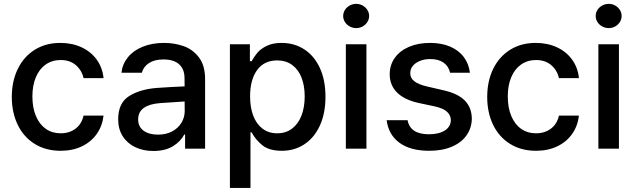

<svg xmlns="http://www.w3.org/2000/svg" viewBox="-20 -755 3227 975"><path d="M40 -262.7Q40 -343.3 70.6 -405.5Q101.1 -467.8 156.7 -502.4Q212.4 -537.1 286.1 -537.1Q346.2 -537.1 394 -514.9Q441.9 -492.7 471.2 -452.1Q500.5 -411.6 505.9 -358.4H404.3Q395.5 -397.9 365.2 -424.1Q335 -450.2 288.1 -450.2Q245.1 -450.2 212.6 -427.7Q180.2 -405.3 162.4 -363.5Q144.5 -321.8 144.5 -265.6Q144.5 -208 162.4 -165.8Q180.2 -123.5 212.4 -100.8Q244.6 -78.1 288.1 -78.1Q332.5 -78.1 363.8 -101.8Q395 -125.5 404.3 -168H505.9Q500 -116.2 471.9 -75.7Q443.8 -35.2 396.5 -12.2Q349.1 10.7 288.1 10.7Q212.4 10.7 156.2 -24.2Q100.1 -59.1 70.1 -121.1Q40 -183.1 40 -262.7Z M778.3 -308.6Q811.5 -311 850.8 -313.2Q890.1 -315.4 917.5 -316.4L917 -358.4Q917 -403.8 889.6 -428.5Q862.3 -453.1 809.6 -453.1Q765.1 -453.1 736.8 -434.8Q708.5 -416.5 700.2 -385.7H596.7Q601.6 -429.7 629.4 -464.1Q657.2 -498.5 704.8 -517.8Q752.4 -537.1 813.5 -537.1Q863.8 -537.1 910.4 -521.5Q957 -505.9 989.3 -464.8Q1021.5 -423.8 1021.5 -352.5V0H919.9V-72.3H916Q897.9 -37.1 858.6 -12.7Q819.3 11.7 758.8 11.7Q708 11.7 667.5 -7.3Q627 -26.4 603.5 -62.7Q580.1 -99.1 580.1 -149.4Q580.1 -231.9 635.7 -267.1Q691.4 -302.2 778.3 -308.6ZM782.2 -71.3Q823.2 -71.3 854 -87.6Q884.8 -104 901.4 -131.6Q918 -159.2 918 -191.4L917.5 -239.7L793 -231.4Q739.7 -227.5 710.7 -207.3Q681.6 -187 681.6 -148.4Q681.6 -111.3 709.2 -91.3Q736.8 -71.3 782.2 -71.3Z M1147.5 -530.3H1249V-444.3H1257.8Q1271 -468.3 1287.6 -487.8Q1304.2 -507.3 1334.7 -522.2Q1365.2 -537.1 1410.2 -537.1Q1474.6 -537.1 1525.1 -504.4Q1575.7 -471.7 1604.2 -409.9Q1632.8 -348.1 1632.8 -263.7Q1632.8 -179.7 1604.5 -117.7Q1576.2 -55.7 1525.9 -22.5Q1475.6 10.7 1411.1 10.7Q1347.7 10.7 1313 -16.8Q1278.3 -44.4 1257.8 -83H1252V199.2H1147.5ZM1387.7 -78.1Q1432.1 -78.1 1463.6 -102.3Q1495.1 -126.5 1511.2 -168.9Q1527.3 -211.4 1527.3 -265.6Q1527.3 -318.8 1511.5 -360.1Q1495.6 -401.4 1464.1 -424.8Q1432.6 -448.2 1387.7 -448.2Q1321.3 -448.2 1285.6 -399.2Q1250 -350.1 1250 -265.6Q1250 -209.5 1266.1 -167.2Q1282.2 -125 1313.2 -101.6Q1344.2 -78.1 1387.7 -78.1Z M1736.3 -530.3H1840.8V0H1736.3ZM1722.7 -673.8Q1722.7 -690.4 1731.7 -704.6Q1740.7 -718.8 1756.1 -727.1Q1771.5 -735.4 1789.1 -735.4Q1806.6 -735.4 1821.5 -727.1Q1836.4 -718.8 1845.5 -704.6Q1854.5 -690.4 1854.5 -673.8Q1854.5 -657.2 1845.5 -643.1Q1836.4 -628.9 1821.5 -620.6Q1806.6 -612.3 1789.1 -612.3Q1771.5 -612.3 1756.1 -620.6Q1740.7 -628.9 1731.7 -643.1Q1722.7 -657.2 1722.7 -673.8Z M2165 -455.1Q2135.7 -455.1 2112.3 -445.6Q2088.9 -436 2075.9 -419.9Q2063 -403.8 2063.5 -383.8Q2062.5 -359.9 2082.8 -343.3Q2103 -326.7 2146.5 -316.4L2230.5 -296.9Q2303.7 -280.8 2339.4 -245.4Q2375 -210 2376 -153.3Q2375.5 -105.5 2349.4 -68.1Q2323.2 -30.8 2274.4 -10Q2225.6 10.7 2159.2 10.7Q2064.5 10.7 2008.8 -29.8Q1953.1 -70.3 1943.4 -144.5H2049.8Q2063 -73.2 2158.2 -73.2Q2209 -73.2 2239 -92.5Q2269 -111.8 2269.5 -145.5Q2268.6 -171.4 2248.8 -188.5Q2229 -205.6 2187.5 -214.8L2104.5 -232.4Q2032.7 -248.5 1995.8 -285.6Q1959 -322.8 1959 -377.9Q1959 -424.8 1984.6 -460.9Q2010.3 -497.1 2056.6 -517.1Q2103 -537.1 2164.1 -537.1Q2222.2 -537.1 2265.9 -518.3Q2309.6 -499.5 2335.2 -465.3Q2360.8 -431.2 2366.2 -385.7H2265.6Q2258.3 -418.5 2232.7 -436.8Q2207 -455.1 2165 -455.1Z M2454.1 -262.7Q2454.1 -343.3 2484.6 -405.5Q2515.1 -467.8 2570.8 -502.4Q2626.5 -537.1 2700.2 -537.1Q2760.3 -537.1 2808.1 -514.9Q2856 -492.7 2885.3 -452.1Q2914.6 -411.6 2919.9 -358.4H2818.4Q2809.6 -397.9 2779.3 -424.1Q2749 -450.2 2702.1 -450.2Q2659.2 -450.2 2626.7 -427.7Q2594.2 -405.3 2576.4 -363.5Q2558.6 -321.8 2558.6 -265.6Q2558.6 -208 2576.4 -165.8Q2594.2 -123.5 2626.5 -100.8Q2658.7 -78.1 2702.1 -78.1Q2746.6 -78.1 2777.8 -101.8Q2809.1 -125.5 2818.4 -168H2919.9Q2914.1 -116.2 2886 -75.7Q2857.9 -35.2 2810.5 -12.2Q2763.2 10.7 2702.1 10.7Q2626.5 10.7 2570.3 -24.2Q2514.2 -59.1 2484.1 -121.1Q2454.1 -183.1 2454.1 -262.7Z M3018.6 -530.3H3123V0H3018.6ZM3004.9 -673.8Q3004.9 -690.4 3013.9 -704.6Q3022.9 -718.8 3038.3 -727.1Q3053.7 -735.4 3071.3 -735.4Q3088.9 -735.4 3103.8 -727.1Q3118.7 -718.8 3127.7 -704.6Q3136.7 -690.4 3136.7 -673.8Q3136.7 -657.2 3127.7 -643.1Q3118.7 -628.9 3103.8 -620.6Q3088.9 -612.3 3071.3 -612.3Q3053.7 -612.3 3038.3 -620.6Q3022.9 -628.9 3013.9 -643.1Q3004.9 -657.2 3004.9 -673.8Z"/></svg>

Font: Pretendard GOV Medium
Style: Regular
Weight: 500
Designer: Base glyphs from Inter by Rasmus Andersson; Hangeul glyphs from Noto Sans CJK(Source Han Sans) by Jang Soo-young and Kan
Foundry: Kil Hyung-jin
Version: Version 1.309